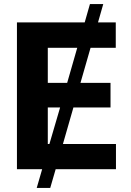

<svg xmlns="http://www.w3.org/2000/svg" viewBox="-20 -839 652 952"><path d="M162 93H229L256 0H555V-125H292L344 -306H528V-428H379L429 -602H554V-728H466L492 -819H426L400 -728H64V0H189ZM217 -125V-306H278L225 -125ZM217 -428V-602H363L313 -428Z"/></svg>

Font: Wafeq
Style: Bold
Weight: 700
Designer: Rasmus Andersson & Azza Alameddine
Foundry: Google & TypeTogether
Version: Version 3.000;FEAKit 1.0